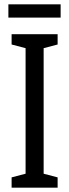

<svg xmlns="http://www.w3.org/2000/svg" viewBox="-20 -873 323 893"><path d="M248 0H34V-48L99 -65V-649L34 -666V-714H248V-666L183 -649V-65L248 -48ZM262 -853V-791H19V-853Z"/></svg>

Font: Noto Sans Kannada ExtraCondensed
Style: Regular
Weight: 400
Width: 2
Designer: Jelle Bosma - Monotype Design Team
Foundry: Monotype Imaging Inc.
Version: Version 2.005; ttfautohint (v1.8.4.7-5d5b)